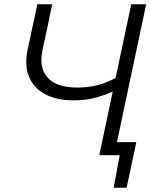

<svg xmlns="http://www.w3.org/2000/svg" viewBox="-20 -733 732 907"><path d="M449 0Q461.5 -58.5 473 -113.5Q484.5 -168.5 498.5 -233.5L512.5 -300.5Q481 -286 435.2 -272.5Q389.5 -259 328 -259Q249 -259 194.5 -287.2Q140 -315.5 117.5 -369.5Q104 -401 104 -440.5Q104 -468.5 111 -501Q113.5 -512 115.5 -521.5Q117.5 -531 120 -542Q130 -590 138.5 -629.5Q147 -668.5 156.5 -713H226.5Q216.5 -663.5 207.5 -620.5Q198 -577.5 187.5 -527.5L181 -498Q175.5 -472.5 175.5 -450.5Q175.5 -400 204.5 -367Q245.5 -319.5 345 -319.5Q397.5 -319.5 442 -331.2Q486.5 -343 526 -364.5L549 -473Q563.5 -540.5 575.5 -597.5Q587.5 -654.5 600 -713H670.5Q658 -654.5 646 -597.5Q634 -540.5 619.5 -472.5L569.5 -237Q559.5 -188 550.5 -145.8Q541.5 -103.5 532.5 -61.5H624Q618 -35 612.5 -7Q606.5 21 600.5 48L589.5 101Q584 127.5 578 154H517L545.5 0Z"/></svg>

Font: Heraclito Light
Style: Italic
Weight: 300
Italic angle: -12°
Designer: Kostas Bartsokas (font) & Cristiano Sobral (main changes)
Foundry: Kostas Bartsokas (font) & Cristiano Sobral (main changes)
Version: Version 1.00;July 8, 2020;FontCreator 13.0.0.2655 64-bit